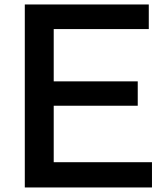

<svg xmlns="http://www.w3.org/2000/svg" viewBox="-20 -805 740 850"><path d="M89.8 -785.2H638.7V-676.3H217.8V-444.8H589.8V-336.9H217.8V-86.9H652.8V24.9H89.8Z"/></svg>

Font: FORM UDPGothic
Style: Bold
Weight: 700
Foundry: Pronama LLC
Version: Version 1.051